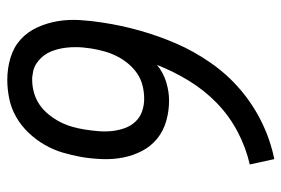

<svg xmlns="http://www.w3.org/2000/svg" viewBox="-146 -638 791 540"><g transform="rotate(90 250.0 -367.5)"><path d="M204 8Q172 8 142 -1Q112 -10 90.5 -29.5Q69 -49 56.5 -76.5Q44 -104 39 -134Q34 -164 36 -196.5Q38 -229 43 -260Q51 -313 65.5 -364.5Q80 -416 101.5 -466Q123 -516 155.5 -563Q188 -610 230.5 -646.5Q273 -683 323 -707.5Q373 -732 427 -743L442 -674Q394 -663 349.5 -639.5Q305 -616 269 -581Q233 -546 206.5 -502.5Q180 -459 162 -413Q184 -431 210.5 -439Q237 -447 262 -447Q292 -447 320 -439Q348 -431 369.5 -413.5Q391 -396 404 -371Q417 -346 422.5 -318Q428 -290 427 -260Q426 -230 421 -200Q416 -173 408.5 -147.5Q401 -122 387 -97.5Q373 -73 353 -52Q333 -31 308.5 -17Q284 -3 257 2.5Q230 8 204 8ZM204 -62Q222 -62 240 -67Q258 -72 273.5 -82.5Q289 -93 301.5 -108.5Q314 -124 322.5 -140.5Q331 -157 336 -174.5Q341 -192 344 -211Q344 -211 344 -211Q344 -211 344 -212Q347 -230 348.5 -249.5Q350 -269 348 -287Q346 -305 340 -322Q334 -339 322 -352Q310 -365 293 -371Q276 -377 257 -377Q239 -377 220.5 -372.5Q202 -368 186.5 -357.5Q171 -347 158.5 -332Q146 -317 137.5 -300Q129 -283 124 -265Q119 -247 116 -229Q115 -223 114.5 -217Q114 -211 113 -205Q111 -182 113.5 -158.5Q116 -135 124.5 -114.5Q133 -94 150.5 -79.5Q168 -65 191 -63L197 -62Z"/></g></svg>

Font: Iosevka Curly Oblique
Style: Regular
Weight: 400
Italic angle: -9°
Monospace: yes
Designer: Belleve Invis
Foundry: Belleve Invis
Version: Version 11.1.0; ttfautohint (v1.8.3)